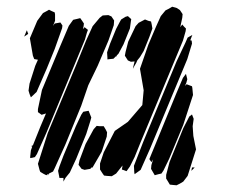

<svg xmlns="http://www.w3.org/2000/svg" viewBox="-20 -591 674 572"><path d="M525 -470 398 -165 381 -123 367 -95 357 -81 349 -84 343 -86 344 -91 345 -98 326 -74 313 -66 298 -67 290 -68 285 -75 278 -86V-104L289 -137L322 -201L361 -228L404 -278L408 -322L397 -386L422 -458L445 -512L459 -543L473 -560L483 -565L493 -571L507 -567L516 -561L524 -549L523 -538L517 -510L523 -518L528 -512L534 -506L533 -498ZM143 -445 119 -386 89 -317 72 -301 68 -311 65 -321 68 -342 85 -395 93 -413 82 -415 78 -425 69 -477 91 -529 108 -552 121 -559 126 -562 134 -558 143 -554 144 -548V-529L138 -514L143 -521L160 -524L166 -515L165 -507ZM303 -470 271 -395 243 -337 222 -276 175 -161 143 -90 138 -80 126 -74 122 -67 124 -73 118 -69 110 -73 100 -79 98 -84 93 -103 122 -194 208 -400 236 -469 256 -513 277 -538 286 -545 303 -546 312 -542 320 -530 319 -516ZM367 -506 348 -459 333 -431 328 -426 327 -423H325L318 -416L308 -415L300 -414V-419L299 -435L308 -461L326 -505L337 -526L341 -533L354 -541L361 -543L371 -534L370 -528ZM73 -156 78 -158 100 -213 117 -253 104 -249 93 -257V-266L105 -323L157 -448L185 -514L198 -532L211 -535L219 -537L224 -530L230 -521L229 -513L227 -504L232 -510L242 -502L239 -494L233 -473L118 -195L90 -132L84 -123L76 -121L70 -120V-125L72 -143L76 -154ZM425 -481 408 -439 397 -421 389 -411 386 -404 379 -392 376 -386 377 -392 381 -408 370 -407 361 -411 352 -425 354 -436 362 -467 384 -513 393 -523 412 -533 422 -529 430 -527 432 -518 434 -506ZM64 -490 52 -482 55 -489 60 -501ZM538 -415 427 -148 399 -85 381 -72 380 -78 379 -97 407 -169 506 -408 532 -463 539 -479 553 -487 548 -474 547 -471 551 -470 552 -461ZM555 -308 526 -219 484 -118 467 -83 461 -74 452 -72 441 -69 434 -81 430 -88 431 -99 436 -116 431 -108 425 -117 429 -127 441 -156 505 -312 525 -359 534 -371 536 -363 538 -355 535 -344 531 -335 536 -340 544 -337 552 -334 553 -329ZM237 -192 207 -118 188 -77 175 -61 174 -59 169 -50V-56V-61H166H157L156 -67L153 -82L157 -95L169 -127L206 -215L222 -249L228 -258L244 -261L252 -241L249 -230ZM556 -186 564 -146 539 -67 526 -50 516 -44 506 -39 495 -40 486 -41 480 -51 475 -59V-70L485 -108L526 -209L544 -244L552 -250L557 -237L554 -215ZM283 -139 258 -96 255 -91 254 -93 249 -88 232 -85 223 -88 214 -100 217 -114 235 -162 259 -206 268 -216 277 -215H289L295 -205L299 -197L298 -184ZM552 -92H560L550 -82Z"/></svg>

Font: Rubik Marker Hatch
Style: Regular
Weight: 400
Designer: Hubert and Fischer, NaN
Foundry: Hubert & Fischer, NaN
Version: Version 2.200